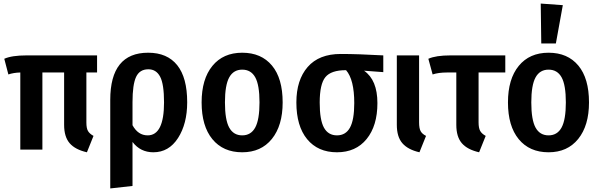

<svg xmlns="http://www.w3.org/2000/svg" viewBox="-20 -840 3366 1078"><path d="M525 -433H465V-152Q465 -120 474 -104.5Q483 -89 505 -77L468 15Q402 0 371 -36Q340 -72 340 -139V-433H218V0H94V-433Q56 -432 27 -422L4 -510Q46 -529 130 -529H525Z M812 -544Q919 -544 975 -474Q1031 -404 1031 -266Q1031 -145 979.5 -65Q928 15 841 15Q768 15 724 -43V204L599 218V-279Q599 -544 812 -544ZM809 -80Q901 -80 901 -265Q901 -368 879 -409.5Q857 -451 813 -451Q764 -451 744 -408Q724 -365 724 -267V-137Q755 -80 809 -80Z M1567 -265Q1567 -135 1506.5 -60Q1446 15 1340 15Q1233 15 1172.5 -58.5Q1112 -132 1112 -265Q1112 -396 1172.5 -470Q1233 -544 1340 -544Q1447 -544 1507 -472Q1567 -400 1567 -265ZM1243 -265Q1243 -167 1267 -123.5Q1291 -80 1340 -80Q1389 -80 1413 -124Q1437 -168 1437 -265Q1437 -363 1413 -406Q1389 -449 1340 -449Q1291 -449 1267 -405.5Q1243 -362 1243 -265Z M2132 -529V-435L2024 -443Q2099 -391 2099 -261Q2099 -134 2038.5 -59.5Q1978 15 1872 15Q1765 15 1704.5 -58.5Q1644 -132 1644 -265Q1644 -391 1707.5 -464Q1771 -537 1893 -537Q1990 -537 2132 -529ZM1969 -261Q1969 -393 1923 -446H1922Q1839 -446 1807 -407Q1775 -368 1775 -264Q1775 -166 1799 -123Q1823 -80 1872 -80Q1921 -80 1945 -123.5Q1969 -167 1969 -261Z M2333 -529V-153Q2333 -120 2341.5 -104Q2350 -88 2372 -77L2335 15Q2270 0 2239 -36Q2208 -72 2208 -139V-529Z M2817 -433H2667V-153Q2667 -121 2676 -105Q2685 -89 2707 -77L2670 15Q2604 0 2573 -36Q2542 -72 2542 -139V-433H2490Q2442 -433 2409 -422L2385 -510Q2427 -529 2510 -529H2817Z M3016 -820 3140 -811 3101 -596H3019ZM3287 -265Q3287 -135 3226.5 -60Q3166 15 3060 15Q2953 15 2892.5 -58.5Q2832 -132 2832 -265Q2832 -396 2892.5 -470Q2953 -544 3060 -544Q3167 -544 3227 -472Q3287 -400 3287 -265ZM2963 -265Q2963 -167 2987 -123.5Q3011 -80 3060 -80Q3109 -80 3133 -124Q3157 -168 3157 -265Q3157 -363 3133 -406Q3109 -449 3060 -449Q3011 -449 2987 -405.5Q2963 -362 2963 -265Z"/></svg>

Font: Fira Sans Condensed Medium
Style: Regular
Weight: 500
Width: 3
Designer: Carrois Corporate & Edenspiekermann AG
Foundry: Carrois Corporate GbR & Edenspiekermann AG
Version: Version 4.203;PS 004.203;hotconv 1.0.88;makeotf.lib2.5.64775